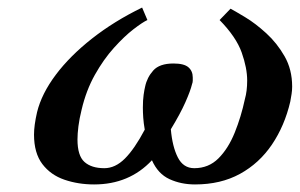

<svg xmlns="http://www.w3.org/2000/svg" viewBox="-20 -476 793 508"><path d="M748 -207Q733 -143 699.5 -93.5Q666 -44 615 -16Q564 12 496 12Q459 12 428.5 -2Q398 -16 382 -52Q322 12 229 12Q187 12 150.5 -0.5Q114 -13 92 -42Q70 -71 70 -120Q70 -144 78 -179Q90 -228 127.5 -278Q165 -328 223.5 -374Q282 -420 356 -456L370 -423Q357 -417 333 -398.5Q309 -380 281.5 -349.5Q254 -319 231 -278Q208 -237 196 -186Q190 -162 187.5 -142Q185 -122 185 -107Q185 -64 203.5 -47.5Q222 -31 256 -31Q285 -31 310.5 -56.5Q336 -82 363 -133Q360 -150 359 -164.5Q358 -179 358 -191Q358 -211 360 -225Q362 -239 364 -247Q369 -271 385.5 -289.5Q402 -308 439 -308Q467 -308 478.5 -298Q490 -288 490 -271Q490 -267 490 -262.5Q490 -258 488 -253Q484 -236 470.5 -205.5Q457 -175 432 -134Q436 -88 450.5 -59.5Q465 -31 494 -31Q532 -31 558 -57Q584 -83 601 -125Q618 -167 628 -214Q634 -235 634 -263Q634 -296 619.5 -337Q605 -378 561 -423L590 -453Q603 -446 629.5 -430Q656 -414 684.5 -388Q713 -362 733 -327Q753 -292 753 -247Q753 -237 751.5 -227.5Q750 -218 748 -207Z"/></svg>

Font: Libertinus Serif SemiBold
Style: Italic
Weight: 600
Italic angle: -11.5°
Designer: Philipp H. Poll, Khaled Hosny
Foundry: Caleb Maclennan
Version: Version 7.051;RELEASE